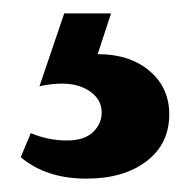

<svg xmlns="http://www.w3.org/2000/svg" viewBox="-20 -20 293 287"><path d="M233 151Q233 195 199 221Q165 247 109 247Q49 247 11 215L26 179Q52 190 80 190Q106 190 119 177.5Q132 165 132 148Q132 129 115 117Q98 105 73 105Q56 105 39 109L76 0H146L126 61H127Q174 61 203.5 86Q233 111 233 151Z"/></svg>

Font: Ysabeau Infant
Style: Bold
Weight: 700
Designer: Christian Thalmann (Catharsis Fonts)
Version: Version 0.003